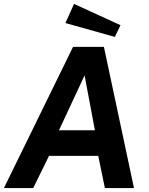

<svg xmlns="http://www.w3.org/2000/svg" viewBox="-32 -963 765 983"><path d="M347 -943 303 -845 556 -774 585 -834ZM-12 0H138L219 -165H471L505 0H654L500 -723H342ZM270 -296 401 -577 454 -296Z"/></svg>

Font: United Sans
Style: Bold Italic
Weight: 700
Italic angle: -8°
Designer: Pablo Impallari, Rodrigo Fuenzalida (Modified by Dan O. Williams)
Version: Version 1.000;PS 001.000;hotconv 1.0.88;makeotf.lib2.5.64775